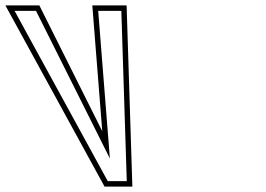

<svg xmlns="http://www.w3.org/2000/svg" viewBox="-342 -687 979 707"><path d="M42.9 0H145.4L124.2 -667H-2.1L34.5 -204L-197.1 -667H-322.1ZM54.8 -20 -288.3 -647H-209.4L62.6 -103.3L19.6 -647H104.8L124.8 -20Z"/></svg>

Font: Din Kursivschrift
Style: BreitLeftGho
Weight: 400
Version: Version 1.089